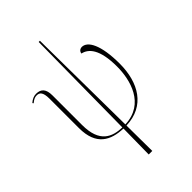

<svg xmlns="http://www.w3.org/2000/svg" viewBox="-287 -870 1220 1220"><g transform="rotate(-45 322.5 -260.0)"><path d="M297 240H329L327 10C498 5 575 -129 575 -298C575 -467 531 -544 479 -544C468 -544 451 -538 448 -516C500 -505 550 -455 550 -297C550 -179 508 -7 327 0L319 -760H308L300 0C213 -3 130 -33 130 -192V-458C130 -514 108 -539 63 -539C44 -539 24 -531 5 -514L10 -507C34 -527 47 -529 59 -529C83 -529 102 -517 102 -456V-192C102 -36 191 6 300 10Z"/></g></svg>

Font: Noto Serif Display Thin
Style: Regular
Weight: 100
Designer: Monotype Design Team
Foundry: Monotype Imaging Inc.
Version: Version 2.009